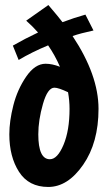

<svg xmlns="http://www.w3.org/2000/svg" viewBox="-20 -712 411 762"><path d="M17 -179Q17 -231 33 -294Q49 -357 84 -408Q119 -459 161 -459Q187 -459 218 -447Q198 -493 171 -532Q106 -505 54 -474L31 -531Q78 -558 131 -583Q108 -609 84 -630L172 -692Q213 -644 228 -624Q273 -641 319 -654L351 -591Q300 -580 268 -569Q371 -414 371 -280Q371 -146 310 -58Q249 30 171.5 30Q94 30 55.5 -30Q17 -90 17 -179ZM256 -280Q256 -313 250 -346Q212 -364 196 -364Q169 -364 150.5 -299.5Q132 -235 132 -179Q132 -80 178 -80Q208 -80 232 -137Q256 -194 256 -280Z"/></svg>

Font: Boogaloo
Style: Regular
Weight: 400
Designer: John Vargas Beltran
Foundry: John Vargas Beltran
Version: Version 1.002